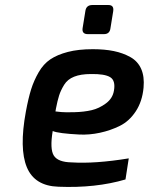

<svg xmlns="http://www.w3.org/2000/svg" viewBox="-20 -737 593 765"><path d="M309 -624 320 -692Q323 -717 348 -717H412Q435 -717 431 -692L420 -624Q417 -601 394 -601H330Q306 -601 309 -624ZM201 -293Q210 -292 224.5 -290.5Q239 -289 277 -290Q315 -291 345 -298Q375 -305 402 -325Q429 -345 434 -376Q441 -416 419 -429.5Q397 -443 342 -442Q302 -442 275.5 -431.5Q249 -421 235.5 -399Q222 -377 215.5 -356.5Q209 -336 203 -305Q202 -297 201 -293ZM83 -292Q93 -346 104 -381Q115 -416 134 -449Q153 -482 180.5 -500.5Q208 -519 250 -530Q292 -541 350 -541Q397 -541 433.5 -533.5Q470 -526 499.5 -509.5Q529 -493 542.5 -462.5Q556 -432 552 -388Q547 -333 521 -293.5Q495 -254 457.5 -235.5Q420 -217 378 -208Q336 -199 296 -201Q256 -203 228.5 -206.5Q201 -210 190 -215Q178 -143 194.5 -117Q211 -91 265 -90Q359 -84 493 -106L480 -22Q361 13 213 7Q118 4 87 -70.5Q56 -145 83 -292Z"/></svg>

Font: Exo
Style: Demi Bold Italic
Weight: 600
Designer: Natanael Gama
Version: Version 1